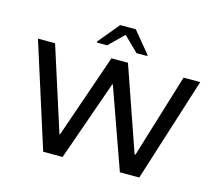

<svg xmlns="http://www.w3.org/2000/svg" viewBox="-122 -1065 1398 1224"><g transform="rotate(15 577.0 -453.5)"><path d="M260 0 41 -688H154L331 -135H335L526 -688H635L827 -135H833L1002 -688H1112L894 0H766L578 -529H574L388 0ZM410 -761V-768L525 -907H628L743 -768V-761H672L575 -856L478 -761Z"/></g></svg>

Font: Saira Expanded Medium
Style: Regular
Weight: 500
Width: 7
Designer: Hector Gatti with collaboration of the Omnibus-Type team
Foundry: Omnibus-Type
Version: Version 1.100; ttfautohint (v1.8.3)